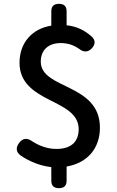

<svg xmlns="http://www.w3.org/2000/svg" viewBox="-20 -860 610 1003"><path d="M237 -339C314 -300 391 -266 391 -185C391 -121 353 -82 275 -82C229 -82 187 -97 148 -122C121 -142 97 -138 78 -111C62 -87 64 -67 86 -49C133 -16 192 7 248 13V83C248 110 261 123 288 123C315 123 328 110 328 83V10C438 -9 502 -86 502 -193C502 -426 193 -392 193 -538C193 -599 233 -635 297 -635C336 -635 365 -624 393 -605C416 -586 441 -586 461 -609C479 -630 479 -650 459 -669C424 -700 384 -722 328 -728V-800C328 -827 315 -840 288 -840C261 -840 248 -827 248 -800V-783V-726C147 -710 82 -636 82 -532C82 -426 159 -379 237 -339Z"/></svg>

Font: GenSenRounded2 TW M
Style: Regular
Weight: 500
Version: Version 2.100;PS 2.1;hotconv 16.6.51;makeotf.lib2.5.65220 DE